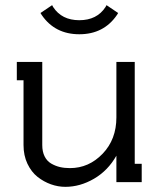

<svg xmlns="http://www.w3.org/2000/svg" viewBox="-20 -703 611 741"><path d="M387.2 -675.8 391.1 -683.1 436 -652.8 431.2 -645Q380.4 -570.8 286.1 -570.8Q191.9 -570.8 141.1 -645L136.2 -652.8L181.2 -683.1L185.1 -675.8Q218.3 -625 286.1 -625Q354 -625 387.2 -675.8ZM500 -70.8H526.9V0H429.2V-102.1Q396.5 -44.4 342.8 -13.2Q289.1 18.1 231.9 18.1Q204.1 18.1 176.5 8.3Q148.9 -1.5 125 -20.3Q101.1 -39.1 85.9 -71Q70.8 -103 70.8 -143.1V-393.1H44.9V-463.9H143.1V-143.1Q143.1 -117.7 152.1 -99.6Q161.1 -81.5 177.2 -72Q193.4 -62.5 211.2 -58.3Q229 -54.2 250 -54.2Q322.8 -54.2 376 -109.6Q429.2 -165 429.2 -250V-463.9H500Z"/></svg>

Font: Rawengulk
Style: Bold
Weight: 700
Version: Version 0.92